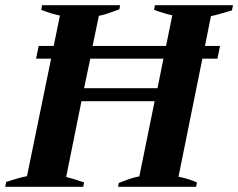

<svg xmlns="http://www.w3.org/2000/svg" viewBox="-38 -720 918 740"><path d="M775 -658 752 -543H810L800 -494H742L650 -39Q689 -31 721 -17L718 0H417L420 -15Q459 -30 472.5 -34Q486 -38 499 -40L558 -330H276L217 -38Q249 -30 286 -17L283 0H-18L-14 -19Q42 -37 66 -41L159 -494H101L111 -543H169L193 -660Q159 -667 121 -682L124 -700H425L422 -684Q371 -665 358 -662.5Q345 -660 343 -659L319 -543H602L626 -661Q594 -668 556 -682L559 -700H860L856 -680Q790 -660 775 -658ZM592 -494H310L286 -380H569Z"/></svg>

Font: Trirong
Style: Bold Italic
Weight: 700
Italic angle: -12°
Designer: Katatrad Team
Foundry: CadsonDemak
Version: Version 1.001